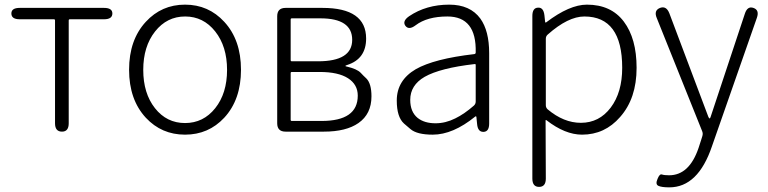

<svg xmlns="http://www.w3.org/2000/svg" viewBox="-20 -567 3308 827"><path d="M247 0Q217 0 217 -36V-479Q217 -484 212 -484H65Q29 -484 29 -509Q29 -533 65 -533H428Q464 -533 464 -509Q464 -484 428 -484H281Q276 -484 276 -479V-36Q276 0 247 0Z M608 -60Q536 -138 536 -266.5Q536 -395 608 -473Q676 -547 777 -547Q878 -547 946 -473Q1018 -395 1018 -266.5Q1018 -138 946 -60Q878 13 777 13Q676 13 608 -60ZM647.5 -101Q698 -37 777 -37Q856 -37 907 -101Q958 -165 958 -266Q958 -367 907 -431.5Q856 -496 777.5 -496Q699 -496 648 -431.5Q597 -367 597 -266Q597 -165 647.5 -101Z M1210 0Q1174 0 1174 -36V-497Q1174 -533 1210 -533H1369Q1557 -533 1557 -401Q1557 -313 1475 -287Q1468 -285 1468 -283Q1468 -281 1475 -280Q1517 -270 1533 -254Q1545 -241 1558 -229Q1580 -207 1580 -152Q1580 -76 1524 -37Q1471 0 1375 0ZM1232 -51Q1232 -46 1237 -46H1365Q1521 -46 1521 -155Q1521 -203 1479 -230Q1437 -257 1357 -257H1237Q1232 -257 1232 -252ZM1232 -308Q1232 -303 1237 -303H1350Q1497 -303 1497 -395.5Q1497 -488 1360 -488H1237Q1232 -488 1232 -483Z M1844 13Q1776 13 1748 -11Q1734 -23 1720 -35Q1689 -63 1689 -134Q1689 -221 1771 -269Q1850 -314 2023 -334Q2029 -335 2029 -341Q2033 -496 1907 -496Q1820 -496 1770 -458Q1741 -436 1726 -456Q1712 -476 1742 -497Q1816 -547 1915 -547Q2005 -547 2049 -487Q2087 -434 2087 -338V-35Q2087 0 2063 1Q2038 2 2035 -33L2032 -63Q2031 -68 2027 -65Q1931 13 1844 13ZM1856 -36Q1899 -36 1941 -57Q1980 -76 2021 -112Q2029 -119 2029 -130V-287Q2029 -292 2024 -291Q1876 -274 1809 -236Q1747 -200 1747 -137Q1747 -85 1779 -59Q1808 -36 1856 -36Z M2302 238Q2273 238 2273 202V-498Q2273 -533 2297 -534Q2321 -536 2325 -501L2328 -473Q2329 -468 2333 -471Q2433 -547 2508 -547Q2612 -547 2667 -474Q2722 -401 2722 -275Q2722 -143 2651 -63Q2585 13 2487 13Q2414 13 2334 -49Q2330 -52 2330 -47L2331 202Q2331 238 2302 238ZM2482 -38Q2561 -38 2610.5 -103.5Q2660 -169 2660 -275Q2660 -496 2497 -496Q2427 -496 2339 -418Q2331 -411 2331 -400V-114Q2331 -103 2339 -96Q2408 -38 2482 -38Z M2863 240Q2830 240 2816 233.5Q2802 227 2812 204Q2821 181 2831 184.5Q2841 188 2862 188Q2949 188 2989 70Q2995 53 3000 36L3005 20Q3009 8 3004 -3L2809 -489Q2795 -522 2823 -533Q2850 -543 2863 -510L3031 -64Q3034 -57 3036.5 -57Q3039 -57 3041 -64L3188 -507Q3199 -542 3225 -533Q3252 -524 3240 -490L3047 62Q2987 240 2863 240Z"/></svg>

Font: Resource Han Rounded KR Light
Style: Regular
Weight: 300
Designer: Cyano Hao (round all glyphs); Ryoko NISHIZUKA 西塚涼子 (kana, bopomofo & ideographs); Paul D. Hunt (Latin, Greek & Cyrillic)
Foundry: Cyano Hao
Version: 0.990